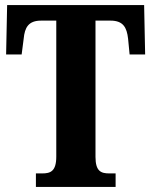

<svg xmlns="http://www.w3.org/2000/svg" viewBox="-20 -734 595 754"><path d="M121 0H434V-53H409C377 -53 355 -61 355 -118V-653H414C464 -653 478 -626 483 -582L489 -520H550L546 -714H8L4 -520H65L73 -582C77 -626 92 -653 141 -653H201V-119C201 -61 178 -53 146 -53H121Z"/></svg>

Font: Noto Serif Hebrew ExtraCondensed ExtraBold
Style: Regular
Weight: 800
Width: 2
Designer: Monotype Design Team
Foundry: Monotype Imaging Inc.
Version: Version 2.004